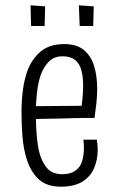

<svg xmlns="http://www.w3.org/2000/svg" viewBox="-20 -692 444 723"><path d="M209 11Q154 11 123.5 -19Q93 -49 79 -98Q68 -135 64.5 -179Q61 -223 61 -270Q61 -312 66 -351Q71 -390 82 -422Q99 -469 132.5 -497.5Q166 -526 222 -526Q269 -526 296 -503.5Q323 -481 334.5 -443Q346 -405 346 -357Q346 -331 343 -303.5Q340 -276 336 -248L287 -291Q290 -312 291.5 -332.5Q293 -353 293 -370Q293 -403 286.5 -427.5Q280 -452 263 -466Q246 -480 216 -480Q183 -480 163 -459Q143 -438 132 -406Q123 -377 119 -341Q115 -305 115 -269Q115 -244 116 -218.5Q117 -193 119.5 -170Q122 -147 126 -126Q135 -86 155.5 -61Q176 -36 214 -36Q245 -36 263.5 -49Q282 -62 289 -84.5Q296 -107 296 -133Q296 -141 295.5 -149.5Q295 -158 294 -166H345Q346 -157 347 -148Q348 -139 348 -130Q348 -89 333.5 -57Q319 -25 288.5 -7Q258 11 209 11ZM84 -242 83 -292 336 -294V-248Q325 -248 304 -248Q283 -248 256 -247Q229 -246 198.5 -245.5Q168 -245 138.5 -244.5Q109 -244 84 -242ZM331 -594H280L277 -672L333 -668ZM148 -594H97L95 -672L150 -668Z"/></svg>

Font: Truculenta Light
Style: Regular
Weight: 300
Version: Version 1.002